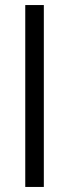

<svg xmlns="http://www.w3.org/2000/svg" viewBox="-20 -740 274 760"><path d="M80 0V-720H153.5V0Z"/></svg>

Font: Manrope ExtraLight
Style: Regular
Weight: 400
Version: Version 4.504